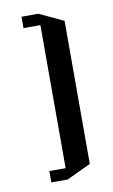

<svg xmlns="http://www.w3.org/2000/svg" viewBox="-71 -581 382 649"><g transform="rotate(-10 120.5 -256.5)"><path d="M52 28V-11H108V-502H50V-541H108L191 -502V-11L108 28Z"/></g></svg>

Font: Frankia
Style: Regular
Weight: 400
Version: Version 001.000